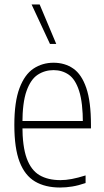

<svg xmlns="http://www.w3.org/2000/svg" viewBox="-20 -828 464 857"><path d="M248 9Q182 9 136.5 -17.8Q91 -44.5 67.5 -105.5Q44 -166.5 44 -270Q44 -373.5 67 -434.5Q90 -495.5 129.5 -521.8Q169 -548 219 -548Q269.5 -548 307 -522Q344.5 -496 365.2 -435.2Q386 -374.5 386 -270V-255H66V-288H358L350 -276Q350 -370 333.2 -422Q316.5 -474 287 -494.5Q257.5 -515 219 -515Q180 -515 148.5 -494.5Q117 -474 98.5 -422Q80 -370 80 -276V-267Q80 -174.5 99.2 -121.5Q118.5 -68.5 156.2 -46.2Q194 -24 250 -24Q273.5 -24 300.2 -29Q327 -34 362 -45V-11Q330 0 302.2 4.5Q274.5 9 248 9ZM203 -632 121 -808H157L231 -632Z"/></svg>

Font: Encode Sans Condensed Thin
Style: Regular
Weight: 100
Width: 3
Designer: Multiple Designers
Foundry: Impallari Type
Version: Version 3.002